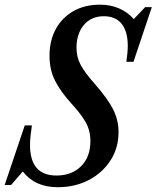

<svg xmlns="http://www.w3.org/2000/svg" viewBox="-59 -792 670 822"><path d="M188 9.5Q90.5 9.5 38.5 -58L-11.5 0H-39L47 -255H77.5Q74 -231.5 71.8 -210.5Q69.5 -189.5 69.5 -171.5Q69.5 -40.5 182.5 -40.5Q248 -40.5 288 -80.2Q328 -120 328 -187.5Q328 -232.5 308.2 -268Q288.5 -303.5 245.5 -350Q200 -400.5 176.5 -446.8Q153 -493 153 -553.5Q153 -618.5 180 -667.8Q207 -717 255.5 -744.5Q304 -772 369 -772Q457.5 -772 514 -710.5L562.5 -761.5H591L512.5 -527.5H482Q484.5 -544.5 486.2 -562.5Q488 -580.5 488 -595.5Q488 -657.5 461.8 -690Q435.5 -722.5 385.5 -722.5Q331.5 -722.5 300 -685Q268.5 -647.5 268.5 -587Q268.5 -547.5 286.5 -514Q304.5 -480.5 347 -432.5Q403.5 -368 426 -322.5Q448.5 -277 448.5 -226.5Q448.5 -159 414.5 -105.8Q380.5 -52.5 321.5 -21.5Q262.5 9.5 188 9.5Z"/></svg>

Font: Libre Caslon Condensed SemiBold Italic
Style: Regular
Weight: 600
Italic angle: -22.583°
Designer: Pablo Impallari, Rodrigo Fuenzalida, Katja Schimmel, Ertekin Erdin
Foundry: Pablo Impallari, Rodrigo Fuenzalida
Version: Version 2.000; ttfautohint (v1.8.4.7-5d5b);gftools[0.9.33]